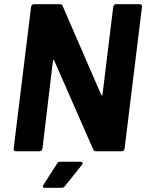

<svg xmlns="http://www.w3.org/2000/svg" viewBox="-20 -720 703 914"><path d="M532 -700H646Q651 -700 654 -696.5Q657 -693 656 -688L573 -12Q572 -7 568.5 -3.5Q565 0 560 0H437Q427 0 424 -8L238 -432Q237 -435 235 -434.5Q233 -434 232 -430L182 -12Q181 -7 177.5 -3.5Q174 0 169 0H55Q50 0 47 -3.5Q44 -7 45 -12L128 -688Q129 -693 132.5 -696.5Q136 -700 141 -700H264Q275 -700 278 -692L462 -268Q463 -265 465 -265.5Q467 -266 468 -270L519 -688Q520 -693 523.5 -696.5Q527 -700 532 -700ZM267 50H364Q373 50 373 57Q373 60 370 65L289 166Q283 174 274 174H193Q184 174 184 168Q184 164 187 160L252 58Q256 50 267 50Z"/></svg>

Font: Barlow
Style: Bold Italic
Weight: 700
Italic angle: -7°
Designer: Jeremy Tribby
Foundry: Tribby Type
Version: Version 1.422